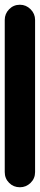

<svg xmlns="http://www.w3.org/2000/svg" viewBox="-20 -790 168 810"><path d="M0 -64H128V-706H0ZM64 -128Q37 -128 18.5 -109Q0 -90 0 -64Q0 -37 18.5 -18.5Q37 0 64 0Q90 0 109 -18.5Q128 -37 128 -64Q128 -90 109 -109Q90 -128 64 -128ZM64 -770Q37 -770 18.5 -751Q0 -732 0 -706Q0 -679 18.5 -660.5Q37 -642 64 -642Q90 -642 109 -660.5Q128 -679 128 -706Q128 -732 109 -751Q90 -770 64 -770Z"/></svg>

Font: Wavefont
Style: Bold
Weight: 700
Version: Version 3.004;gftools[0.9.33]